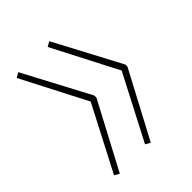

<svg xmlns="http://www.w3.org/2000/svg" viewBox="-138 -564 587 587"><g transform="rotate(-45 155.5 -270.5)"><path d="M153 -275V-266L39 -51L23 -60L132 -270L23 -481L39 -490ZM287 -275V-266L173 -51L157 -60L266 -270L157 -481L173 -490Z"/></g></svg>

Font: Georama SemiCondensed Thin
Style: Regular
Weight: 100
Width: 4
Designer: Jean-Baptiste Levee
Foundry: Production Type
Version: Version 1.000